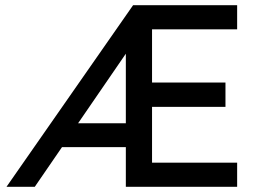

<svg xmlns="http://www.w3.org/2000/svg" viewBox="-20 -720 1009 740"><path d="M5 0 493 -700H894V-607H566V-402H849V-308H566V-93H894V0H465V-153H219L114 0ZM465 -245V-513L281 -245Z"/></svg>

Font: Mach
Style: Regular
Weight: 400
Version: Version 1.002